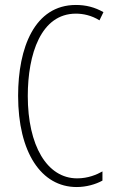

<svg xmlns="http://www.w3.org/2000/svg" viewBox="-20 -744 461 774"><path d="M286 -689C315 -689 349 -682 381 -662L397 -695C362 -715 326 -724 286 -724C119 -724 53 -551 53 -358C53 -130 146 10 289 10C328 10 366 -1 393 -16V-53C370 -40 335 -25 291 -25C169 -25 92 -158 92 -357C92 -526 145 -689 286 -689Z"/></svg>

Font: Noto Sans Ethiopic ExtraCondensed ExtraLight
Style: Regular
Weight: 200
Width: 2
Designer: Monotype Design Team
Foundry: Monotype Imaging Inc.
Version: Version 2.102